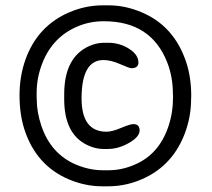

<svg xmlns="http://www.w3.org/2000/svg" viewBox="-20 -708 774 701"><path d="M356 -86.4H373.5Q374.5 -86.4 376 -86.4Q424.3 -86.4 470.7 -106.4Q560.5 -144 594.7 -246.1Q611.8 -295.9 611.8 -355.5L611.3 -364.7Q611.3 -426.8 590.8 -479.5Q532.2 -630.4 359.9 -630.4Q358.4 -630.4 357.4 -630.4Q307.6 -630.4 262.7 -611.3Q172.4 -573.2 134.8 -478Q113.8 -424.8 113.8 -369.1V-351.6L114.3 -342.3Q114.3 -298.8 130.9 -249Q165.5 -146 257.8 -106.9Q306.6 -86.4 356 -86.4ZM357.9 -488.8Q277.8 -488.8 277.8 -348.6Q277.8 -227.1 369.1 -227.1Q389.2 -227.1 422.1 -241Q455.1 -254.9 466.8 -254.9Q489.7 -254.9 489.7 -231.7Q489.7 -208.5 451.2 -186.3Q412.6 -164.1 373.5 -164.1H356.9Q328.1 -164.1 297.9 -178.7Q214.4 -219.2 214.4 -345.7V-363.8Q214.4 -498.5 305.2 -539.6Q332.5 -551.8 359.4 -551.8H375.5Q417 -551.8 451.2 -530Q485.4 -508.3 485.4 -479.5Q485.4 -459 459 -459Q452.6 -459 418.7 -473.9Q384.8 -488.8 357.9 -488.8ZM374 -27.8H353Q292 -27.8 232.4 -52.7Q112.3 -103 69.3 -234.9Q51.3 -290.5 51.3 -360.1Q51.3 -429.7 73.2 -491.2Q117.7 -614.7 235.4 -664.1Q293.5 -688.5 355 -688.5H376.5Q437.5 -688.5 497.1 -663.1Q615.7 -613.3 659.7 -481.4Q678.2 -425.8 678.2 -356.9L677.7 -346.2Q677.7 -280.3 653.8 -218.3Q606 -94.7 484.9 -48.3Q431.6 -27.8 374 -27.8Z"/></svg>

Font: Averia Sans Libre
Style: Regular
Weight: 400
Version: Version 1.002